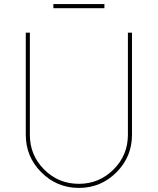

<svg xmlns="http://www.w3.org/2000/svg" viewBox="-20 -910 772 940"><path d="M241.2 -870V-890H491.2V-870ZM106.2 -250V-750H126.2V-250Q126.2 -150 196.2 -80Q266.2 -10 366.2 -10Q465 -10 535.6 -80Q606.2 -150 606.2 -250V-750H626.2V-250Q626.2 -142.5 550 -66.2Q473.8 10 366.2 10Q258.8 10 182.5 -66.2Q106.2 -142.5 106.2 -250Z"/></svg>

Font: Now Thin
Style: Regular
Weight: 250
Designer: Alfredo Marco Pradil
Foundry: Alfredo Marco Pradil
Version: Version 1.002;PS 001.002;hotconv 1.0.88;makeotf.lib2.5.64775